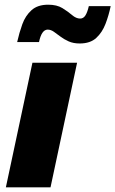

<svg xmlns="http://www.w3.org/2000/svg" viewBox="-20 -797 491 817"><path d="M319 -612Q292 -612 272 -621Q252 -630 237 -641.5Q222 -653 209 -662Q196 -671 183 -671Q157 -671 146 -618H53Q62 -658 75 -694Q88 -730 114 -753.5Q140 -777 185 -777Q222 -777 245.5 -762.5Q269 -748 286.5 -733Q304 -718 321 -718Q335 -718 343.5 -731.5Q352 -745 358 -771H451Q443 -732 429 -695.5Q415 -659 389.5 -635.5Q364 -612 319 -612ZM5 0 118 -530H308L195 0Z"/></svg>

Font: Be Vietnam Pro Black
Style: Italic
Weight: 900
Italic angle: -12°
Designer: Lam Bao, Tony Le, Vietanh Nguyen
Foundry: Yellow Type Foundry
Version: Version 1.002; ttfautohint (v1.8.3)